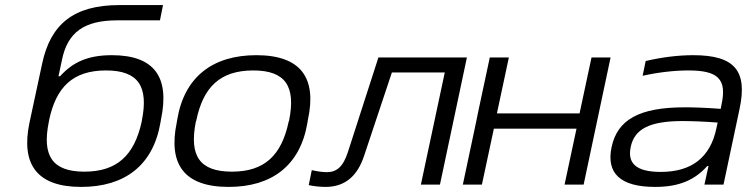

<svg xmlns="http://www.w3.org/2000/svg" viewBox="-20 -726 2937 755"><path d="M611 -244 613 -256C648 -422 588 -509 420 -509C323 -509 265 -480 216 -426H210L224 -492C246 -598 310 -646 441 -646H609L621 -706H449C270 -706 179 -631 146 -477L96 -244C61 -78 127 9 299 9C470 9 582 -75 611 -244ZM172 -247 173 -253C200 -382 265 -449 397 -449C526 -449 564 -384 538 -253L537 -247C508 -115 440 -51 312 -51C184 -51 145 -115 172 -247Z M677 -256 675 -244C641 -81 703 9 879 9C1049 9 1161 -75 1189 -244L1191 -256C1226 -419 1164 -509 988 -509C818 -509 705 -425 677 -256ZM750 -247 752 -253C779 -382 844 -449 976 -449C1105 -449 1143 -384 1117 -253L1115 -247C1087 -115 1020 -51 892 -51C763 -51 724 -115 750 -247Z M1412 -114 1521 -441H1729L1635 0H1710L1816 -500H1468L1348 -128C1329 -69 1303 -49 1265 -49C1250 -49 1227 -52 1206 -57L1194 2C1212 6 1238 9 1260 9C1338 9 1386 -35 1412 -114Z M1800 0H1875L1922 -220H2247L2200 0H2275L2381 -500H2306L2259 -280H1934L1981 -500H1906L1859 -280L1853 -250Z M2706 -509C2647 -509 2582 -501 2519 -486L2507 -428C2569 -442 2634 -449 2687 -449C2801 -449 2840 -417 2817 -314L2814 -298C2748 -303 2702 -304 2673 -304C2493 -304 2408 -255 2385 -148C2363 -44 2420 9 2556 9C2649 9 2711 -17 2761 -73H2766L2750 0H2825L2888 -297C2920 -446 2871 -509 2706 -509ZM2460 -147C2474 -219 2535 -250 2664 -250C2699 -250 2753 -248 2802 -244L2797 -221C2773 -107 2700 -50 2578 -50C2480 -50 2447 -85 2460 -147Z"/></svg>

Font: LT Wave Light
Style: Italic
Weight: 300
Designer: Daniel Lyons
Version: Version 2.5 (Glyphs App)